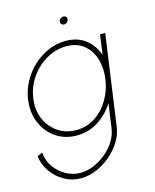

<svg xmlns="http://www.w3.org/2000/svg" viewBox="-166 -736 864 1073"><g transform="rotate(-15 266.5 -199.5)"><path d="M478 -500H508L434 25Q428 68.5 402.8 108.8Q377.5 149 339.5 181Q301.5 213 257.2 231.5Q213 250 168.5 250Q116.5 250 72 224.8Q27.5 199.5 -1.2 158Q-30 116.5 -35 68L-5 55Q-2.5 100 23.2 137.5Q49 175 88.8 197.5Q128.5 220 173 220Q211.5 220 250.2 203.8Q289 187.5 322 160Q355 132.5 377 97.5Q399 62.5 404 25L424 -116Q388 -58.5 332.2 -22.8Q276.5 13 208 13Q139 13 87.2 -22.5Q35.5 -58 10.2 -117.8Q-15 -177.5 -5 -250Q2.5 -305 28.8 -352.8Q55 -400.5 94.5 -436.8Q134 -473 182.2 -493.5Q230.5 -514 282 -514Q350.5 -514 396.2 -478.5Q442 -443 462 -385ZM212 -17Q274 -17 322.8 -49.5Q371.5 -82 402.5 -135Q433.5 -188 442 -250Q451 -313.5 434.5 -366.8Q418 -420 378.5 -452Q339 -484 278 -484Q216.5 -484 162 -452.5Q107.5 -421 70.8 -367.8Q34 -314.5 25 -250Q15.5 -185 38.2 -132.2Q61 -79.5 106.5 -48.2Q152 -17 212 -17ZM299.5 -605Q290 -605 284 -611.2Q278 -617.5 279.5 -627Q280.5 -637 288.2 -643Q296 -649 305.5 -649Q314.5 -649 320 -643Q325.5 -637 324.5 -627Q323 -617.5 315.8 -611.2Q308.5 -605 299.5 -605Z"/></g></svg>

Font: Urbanist Thin
Style: Italic
Weight: 100
Italic angle: -8°
Designer: Corey Hu
Foundry: Corey Hu
Version: Version 1.321; ttfautohint (v1.8.4.7-5d5b)